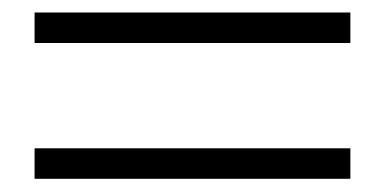

<svg xmlns="http://www.w3.org/2000/svg" viewBox="-20 -502 602 301"><path d="M34.2 -221.7V-269.5H529.3V-221.7ZM34.2 -434.6V-482.4H529.3V-434.6Z"/></svg>

Font: Bpmf GenYo Min R
Style: R
Weight: 400
Foundry: But Ko
Version: Version 1.320